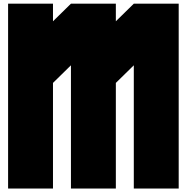

<svg xmlns="http://www.w3.org/2000/svg" viewBox="-20 -997 1036 1065"><path d="M373.5 -634.8 273.9 -537.1V48.8H24.9V-976.6H273.9V-878.9L373.5 -976.6H622.6V-878.9L722.2 -976.6H971.2V48.8H722.2V-634.8L622.6 -537.1V48.8H373.5Z"/></svg>

Font: Wilelessous
Style: Regular
Weight: 400
Designer: Kristopher Martin
Foundry: Kristopher Martin
Version: Version 1.0; ttfautohint (v1.8.4.7-5d5b)